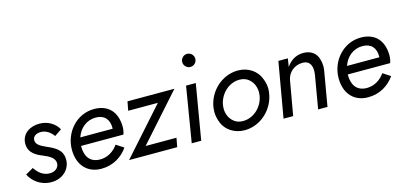

<svg xmlns="http://www.w3.org/2000/svg" viewBox="-64 -1120 3241 1545"><g transform="rotate(-15 1556.5 -347.5)"><path d="M96 -139 31 -102C57 -48 120 10 213 10C307 10 373 -55 373 -135C373 -217 314 -246 246 -276C202 -296 165 -314 165 -351C165 -382 192 -402 233 -402C276 -402 312 -376 337 -341L396 -381C368 -432 311 -470 238 -470C164 -470 88 -429 88 -341C88 -265 152 -233 204 -213C246 -195 295 -172 295 -126C295 -90 264 -62 219 -62C162 -62 124 -97 96 -139Z M629 10C728 10 803 -39 851 -107L788 -148C755 -100 702 -65 639 -65C555 -65 517 -122 517 -205C517 -207 517 -209 517 -210H870C875 -221 881 -249 881 -269C881 -400 809 -470 694 -470C548 -470 438 -343 438 -200C438 -68 515 10 629 10ZM529 -278 530 -280C554 -350 613 -400 689 -400C762 -400 799 -356 799 -285C799 -282 799 -280 799 -278Z M1204 -385 861 0H1262L1276 -75H1019L1362 -460H971L957 -385Z M1478 -650C1478 -621 1503 -596 1532 -596C1563 -596 1587 -621 1587 -650C1587 -681 1563 -705 1532 -705C1503 -705 1478 -681 1478 -650ZM1459 -460 1383 0H1462L1540 -460Z M1626 -230C1625 -219 1624 -207 1624 -197C1624 -166 1630 -136 1643 -104C1668 -41 1735 9 1823 9C1958 9 2071 -99 2089 -230C2091 -242 2092 -254 2092 -266C2092 -295 2085 -325 2072 -356C2047 -419 1981 -470 1892 -470C1758 -470 1644 -362 1626 -230ZM1705 -230C1719 -320 1795 -395 1885 -395C1915 -395 1940 -387 1960 -371C2000 -339 2012 -294 2012 -257C2012 -248 2011 -239 2010 -230C1996 -141 1921 -66 1829 -66C1799 -66 1774 -74 1755 -90C1715 -121 1703 -167 1703 -204C1703 -212 1704 -221 1705 -230Z M2484 -280 2436 0H2514L2564 -290C2566 -302 2567 -314 2567 -325C2567 -344 2564 -365 2557 -387C2545 -431 2506 -470 2438 -470C2377 -470 2331 -442 2296 -391L2307 -460H2228L2148 0H2228L2278 -284C2288 -348 2343 -395 2411 -395C2480 -395 2486 -337 2486 -307C2486 -298 2485 -289 2484 -280Z M2851 10C2950 10 3025 -39 3073 -107L3010 -148C2977 -100 2924 -65 2861 -65C2777 -65 2739 -122 2739 -205C2739 -207 2739 -209 2739 -210H3092C3097 -221 3103 -249 3103 -269C3103 -400 3031 -470 2916 -470C2770 -470 2660 -343 2660 -200C2660 -68 2737 10 2851 10ZM2751 -278 2752 -280C2776 -350 2835 -400 2911 -400C2984 -400 3021 -356 3021 -285C3021 -282 3021 -280 3021 -278Z"/></g></svg>

Font: Jost
Style: Italic
Weight: 400
Italic angle: -5°
Version: Version 3.710